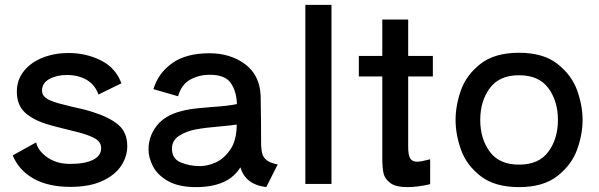

<svg xmlns="http://www.w3.org/2000/svg" viewBox="-20 -753 2453 786"><path d="M32 -117 128 -170Q135 -136 173.5 -109Q212 -82 267 -82Q327 -82 360.5 -98.5Q394 -115 394 -146Q394 -170 373 -183.5Q352 -197 313 -208Q292 -214 250 -224Q196 -237 168 -246Q110 -265 79.5 -295Q49 -325 49 -378Q49 -427 78.5 -463Q108 -499 156 -517.5Q204 -536 260 -536Q333 -536 393.5 -505.5Q454 -475 477 -412L383 -366Q369 -406 335 -426Q301 -446 254 -446Q212 -446 182 -429.5Q152 -413 152 -382Q152 -365 166.5 -353Q181 -341 220 -330L275 -316Q324 -306 361 -294Q428 -273 464.5 -242Q501 -211 501 -155Q501 -113 476.5 -75Q452 -37 399.5 -12.5Q347 12 268 12Q177 12 117 -22Q57 -56 32 -117Z M1117 -80 1070 13Q1025 7 999.5 -13.5Q974 -34 964 -68Q915 13 782 13Q711 13 667.5 -12Q624 -37 606 -72.5Q588 -108 588 -141Q588 -195 621.5 -238Q655 -281 722 -298Q756 -307 797.5 -310.5Q839 -314 848 -315Q913 -319 950 -327Q948 -380 924.5 -413.5Q901 -447 838 -447Q796 -447 759.5 -427.5Q723 -408 709 -359L608 -388Q628 -454 685 -494.5Q742 -535 837 -535Q923 -535 983 -490.5Q1043 -446 1047 -362Q1048 -322 1048.5 -255Q1049 -188 1049 -158Q1050 -135 1054.5 -121Q1059 -107 1073.5 -96Q1088 -85 1117 -80ZM952 -243H950L952 -242ZM949 -243Q929 -240 887 -236Q824 -231 783 -223.5Q742 -216 713 -197Q684 -178 684 -144Q684 -103 720 -88Q756 -73 799 -73Q829 -73 863 -88Q897 -103 923 -141Q949 -179 949 -243Z M1337 0H1230V-733H1337Z M1752 -440H1651V-152Q1651 -119 1659 -105Q1667 -91 1688 -91Q1704 -91 1741 -101V1Q1690 13 1647 13Q1600 13 1577.5 -4Q1555 -21 1550 -44Q1545 -67 1545 -104V-440H1449V-524H1545V-673H1651V-524H1752Z M1845 -262Q1845 -321 1867 -383.5Q1889 -446 1947 -491.5Q2005 -537 2105 -537Q2204 -537 2262 -491.5Q2320 -446 2342.5 -383.5Q2365 -321 2365 -262Q2365 -203 2342.5 -140.5Q2320 -78 2262 -32.5Q2204 13 2105 13Q2005 13 1947 -32.5Q1889 -78 1867 -140.5Q1845 -203 1845 -262ZM2264 -262Q2264 -339 2225 -392Q2186 -445 2105 -445Q2024 -445 1985 -392Q1946 -339 1946 -262Q1946 -185 1985 -132Q2024 -79 2105 -79Q2186 -79 2225 -132Q2264 -185 2264 -262Z"/></svg>

Font: Shippori Antique
Style: Regular
Weight: 400
Designer: FONTDASU
Foundry: FONTDASU / Google Inc. / but / Adobe
Version: Version 2.001